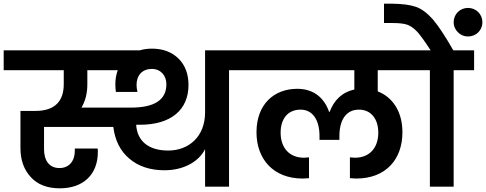

<svg xmlns="http://www.w3.org/2000/svg" viewBox="-41 -1013 2638 1042"><path d="M305 -632V-556C305 -465 258 -411 151 -411H70V-209C70 -144 89 -92 126 -52C163 -11 216 9 284 9C412 9 490 -67 490 -188C490 -195 490 -202 489 -207H365V-194C365 -139 334 -101 282 -101C226 -101 198 -142 198 -203V-324H574C583 -251 612 -193 661 -152C710 -110 774 -89 852 -89C961 -89 1041 -140 1072 -204V0H1202V-632H1313V-740H1072V-403C1072 -271 983 -196 872 -196C760 -196 703 -252 698 -336H719C886 -336 982 -416 982 -552C982 -611 964 -659 928 -695C891 -731 843 -749 784 -749C760 -749 738 -746 718 -740H-21V-632ZM433 -556V-632H598C589 -607 585 -582 585 -555C585 -541 586 -527 588 -514H705C702 -527 700 -540 700 -552C700 -605 732 -639 783 -639C831 -639 862 -603 862 -556C862 -471 798 -429 669 -429H401C422 -464 433 -506 433 -556Z M1271 -740V-632H1882V-527C1813 -512 1771 -467 1748 -406H1745C1720 -479 1664 -531 1572 -531C1447 -531 1351 -448 1351 -295C1351 -150 1442 -44 1602 -44C1607 -44 1619 -45 1636 -46V-159L1609 -157C1530 -157 1482 -210 1482 -293C1482 -368 1521 -418 1590 -418C1658 -418 1693 -359 1693 -275V-254H1801V-275C1801 -360 1836 -418 1907 -418C1974 -418 2012 -366 2012 -293C2012 -210 1964 -157 1885 -157L1858 -159V-46C1875 -45 1887 -44 1892 -44C2053 -44 2143 -148 2143 -295C2143 -407 2090 -486 2009 -517V-632H2222V-740Z M2092 -888C2125 -888 2150 -885 2169 -879C2188 -872 2206 -859 2225 -839C2243 -818 2267 -785 2296 -740H2181V-632H2292V0H2421V-632H2532V-740H2419C2375 -817 2338 -873 2308 -908C2277 -943 2247 -965 2216 -976C2184 -987 2142 -992 2089 -993H2043V-888ZM2444 -838C2459 -823 2477 -815 2499 -815C2543 -815 2577 -849 2577 -892C2577 -936 2543 -970 2499 -970C2455 -970 2421 -936 2421 -892C2421 -871 2429 -853 2444 -838Z"/></svg>

Font: Poppins SemiBold
Style: Regular
Weight: 600
Designer: Ninad Kale (Devanagari), Jonny Pinhorn (Latin)
Foundry: Indian Type Foundry
Version: 4.004